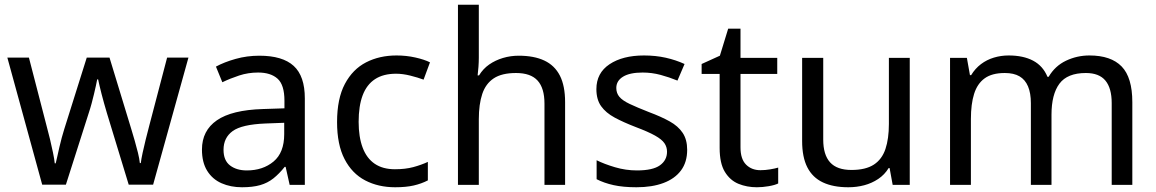

<svg xmlns="http://www.w3.org/2000/svg" viewBox="-20 -780 4878 810"><path d="M431 -303Q425 -324 419 -344.5Q413 -365 408.5 -383.5Q404 -402 400 -418Q396 -434 394 -445H390Q388 -434 384.5 -418Q381 -402 376.5 -383Q372 -364 366.5 -343.5Q361 -323 354 -302L258 -1H158L11 -537H102L176 -251Q184 -222 191 -192.5Q198 -163 203.5 -136.5Q209 -110 211 -91H215Q218 -103 222 -121Q226 -139 230.5 -159Q235 -179 240.5 -199Q246 -219 251 -235L346 -537H442L534 -235Q541 -212 548.5 -186Q556 -160 562 -135.5Q568 -111 570 -92H574Q576 -109 581.5 -134.5Q587 -160 594.5 -190.5Q602 -221 610 -251L685 -537H775L626 -1H523Z M1074 -545Q1172 -545 1219 -502Q1266 -459 1266 -365V0H1202L1185 -76H1181Q1158 -47 1133.5 -27.5Q1109 -8 1077.5 1Q1046 10 1001 10Q953 10 914.5 -7Q876 -24 854 -59.5Q832 -95 832 -149Q832 -229 895 -272.5Q958 -316 1089 -320L1180 -323V-355Q1180 -422 1151 -448Q1122 -474 1069 -474Q1027 -474 989 -461.5Q951 -449 918 -433L891 -499Q926 -518 974 -531.5Q1022 -545 1074 -545ZM1100 -259Q1000 -255 961.5 -227Q923 -199 923 -148Q923 -103 950.5 -82Q978 -61 1021 -61Q1089 -61 1134 -98.5Q1179 -136 1179 -214V-262Z M1647 10Q1576 10 1520.5 -19Q1465 -48 1433.5 -109Q1402 -170 1402 -265Q1402 -364 1435 -426Q1468 -488 1524.5 -517Q1581 -546 1653 -546Q1694 -546 1732 -537.5Q1770 -529 1794 -517L1767 -444Q1743 -453 1711 -461Q1679 -469 1651 -469Q1597 -469 1562 -446Q1527 -423 1510 -378Q1493 -333 1493 -266Q1493 -202 1510 -157Q1527 -112 1561 -89Q1595 -66 1646 -66Q1690 -66 1723.5 -75Q1757 -84 1785 -97V-19Q1758 -5 1725.5 2.5Q1693 10 1647 10Z M2000 -537Q2000 -518 1998.5 -498Q1997 -478 1995 -462H2001Q2018 -490 2044 -508Q2070 -526 2102 -535.5Q2134 -545 2168 -545Q2233 -545 2276.5 -524.5Q2320 -504 2342 -461Q2364 -418 2364 -349V0H2277V-343Q2277 -408 2248 -440Q2219 -472 2157 -472Q2097 -472 2063 -449.5Q2029 -427 2014.5 -383.5Q2000 -340 2000 -277V0H1912V-760H2000Z M2879 -148Q2879 -96 2853 -61Q2827 -26 2779 -8Q2731 10 2665 10Q2609 10 2568.5 1Q2528 -8 2497 -24V-104Q2529 -88 2574.5 -74.5Q2620 -61 2667 -61Q2734 -61 2764 -82.5Q2794 -104 2794 -140Q2794 -160 2783 -176Q2772 -192 2743.5 -208Q2715 -224 2662 -244Q2610 -264 2573 -284Q2536 -304 2516 -332Q2496 -360 2496 -404Q2496 -472 2551.5 -509Q2607 -546 2697 -546Q2746 -546 2788.5 -536.5Q2831 -527 2868 -510L2838 -440Q2804 -454 2767 -464Q2730 -474 2691 -474Q2637 -474 2608.5 -456.5Q2580 -439 2580 -409Q2580 -387 2593 -371.5Q2606 -356 2636.5 -341.5Q2667 -327 2718 -307Q2769 -288 2805 -268Q2841 -248 2860 -219.5Q2879 -191 2879 -148Z M3188 -62Q3208 -62 3229 -65.5Q3250 -69 3263 -73V-6Q3249 1 3223 5.5Q3197 10 3173 10Q3131 10 3095.5 -4.5Q3060 -19 3038 -55Q3016 -91 3016 -156V-468H2940V-510L3017 -545L3052 -659H3104V-536H3259V-468H3104V-158Q3104 -109 3127.5 -85.5Q3151 -62 3188 -62Z M3818 -536V0H3746L3733 -71H3729Q3712 -43 3685 -25Q3658 -7 3626 1.5Q3594 10 3559 10Q3495 10 3451.5 -10.5Q3408 -31 3386 -74Q3364 -117 3364 -185V-536H3453V-191Q3453 -127 3482 -95Q3511 -63 3572 -63Q3632 -63 3666.5 -85.5Q3701 -108 3715.5 -151.5Q3730 -195 3730 -257V-536Z M4576 -546Q4667 -546 4712 -499.5Q4757 -453 4757 -349V0H4670V-345Q4670 -408 4643.5 -440Q4617 -472 4561 -472Q4483 -472 4449.5 -427Q4416 -382 4416 -296V0H4329V-345Q4329 -387 4317 -415.5Q4305 -444 4281 -458Q4257 -472 4219 -472Q4165 -472 4134 -449.5Q4103 -427 4089.5 -384Q4076 -341 4076 -278V0H3988V-536H4059L4072 -463H4077Q4094 -491 4118.5 -509.5Q4143 -528 4173 -537Q4203 -546 4235 -546Q4297 -546 4338.5 -524Q4380 -502 4399 -456H4404Q4431 -502 4477.5 -524Q4524 -546 4576 -546Z"/></svg>

Font: Noto Sans Tamil
Style: Regular
Weight: 400
Designer: Jelle Bosma - Monotype Design Team
Foundry: Monotype Imaging Inc.
Version: Version 2.003